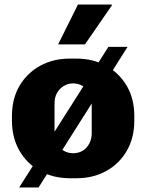

<svg xmlns="http://www.w3.org/2000/svg" viewBox="-20 -781 649 852"><path d="M291 10Q217 10 158.5 -22Q100 -54 66.5 -112Q33 -170 33 -246V-266Q33 -343 66.5 -400Q100 -457 158 -489Q216 -521 290 -521H318Q393 -521 451 -489Q509 -457 542.5 -400Q576 -343 576 -266V-246Q576 -169 542.5 -111.5Q509 -54 451 -22Q393 10 319 10ZM304 -101Q328 -101 346.5 -112Q365 -123 376 -143.5Q387 -164 387 -190V-322Q387 -349 376 -368.5Q365 -388 346.5 -399.5Q328 -411 304 -411Q282 -411 263 -399.5Q244 -388 233 -368.5Q222 -349 222 -322V-190Q222 -164 233 -143.5Q244 -123 263 -112Q282 -101 304 -101ZM65 51 461 -573H546L151 51ZM238 -584 326 -761H475L477 -758L357 -584Z"/></svg>

Font: Chivo Medium ExtraBold
Style: Regular
Weight: 800
Version: Version 2.002